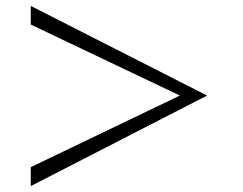

<svg xmlns="http://www.w3.org/2000/svg" viewBox="-20 -682 820 649"><path d="M680 -359 84 -53V-117L588 -359L84 -599V-662Z"/></svg>

Font: Kaisei Opti Medium
Style: Regular
Weight: 500
Designer: Font-Kai, 金井和夫
Foundry: KAZUO KANAI
Version: Version 5.003